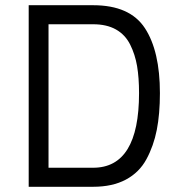

<svg xmlns="http://www.w3.org/2000/svg" viewBox="-20 -716 682 736"><path d="M337 0H90V-696H337Q478 -696 535.5 -608Q593 -520 593 -359Q593 -279 581 -218Q569 -157 541.5 -106Q514 -55 462.5 -27.5Q411 0 337 0ZM513 -359Q513 -418 505.5 -462.5Q498 -507 479 -545Q460 -583 424.5 -603Q389 -623 337 -623H166V-73H337Q513 -73 513 -359Z"/></svg>

Font: TypoPRO Titillium Text
Style: 400 wt
Weight: 400
Designer: Accademia di Belle Arti di Urbino and others
Foundry: Accademia di Belle Arti di Urbino and others.
Version: Version 25.000